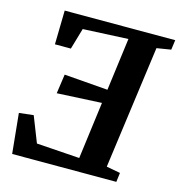

<svg xmlns="http://www.w3.org/2000/svg" viewBox="-109 -841 881 938"><g transform="rotate(15 331.0 -371.5)"><path d="M36.5 0 16.3 -202.1 89.2 -210.4 140.3 -80.5 358.1 -65.7 395.8 -354.4 170.1 -342.9 184.1 -440.7 404.9 -423.4 439.8 -689.5 211.5 -678.6 180.3 -571.5H99.7L103.2 -743H662.2L655.4 -693.4L583.6 -681.7L499.1 -59.7L569.2 -46.7L563.3 0Z"/></g></svg>

Font: Merriweather Light
Style: Italic
Weight: 300
Italic angle: -7.8°
Designer: Eben Sorkin
Foundry: Eben Sorkin
Version: Version 2.101